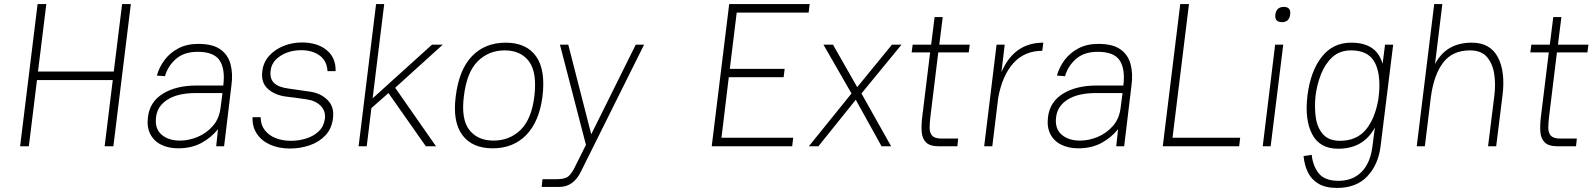

<svg xmlns="http://www.w3.org/2000/svg" viewBox="-20 -720 7838 945"><path d="M165 -700H208L167 -368H540L581 -700H624L538 0H495L535 -326H162L122 0H79Z M857 10Q810 10 774 -7.5Q738 -25 720 -59.5Q702 -94 708 -143Q717 -219 782 -259Q847 -299 947 -299H1079Q1089 -380 1061 -422.5Q1033 -465 953 -465Q886 -465 846 -430Q806 -395 792 -345L752 -348Q763 -388 789 -423.5Q815 -459 857 -481.5Q899 -504 956 -504Q1026 -504 1064 -477.5Q1102 -451 1114.5 -404.5Q1127 -358 1119 -299L1083 0H1044L1053 -84Q1019 -42 970.5 -16Q922 10 857 10ZM866 -28Q909 -28 952.5 -46Q996 -64 1028 -100.5Q1060 -137 1066 -193L1075 -262H944Q856 -262 805 -230Q754 -198 748 -143Q741 -87 775 -57.5Q809 -28 866 -28Z M1407 11Q1352 11 1309.5 -8Q1267 -27 1244 -62Q1221 -97 1223 -143H1263Q1263 -105 1283.5 -79Q1304 -53 1337.5 -40Q1371 -27 1411 -27Q1451 -27 1487.5 -38.5Q1524 -50 1549 -74Q1574 -98 1579 -135Q1584 -173 1558.5 -199Q1533 -225 1489 -231Q1463 -235 1437 -238.5Q1411 -242 1385 -245Q1330 -253 1297 -284Q1264 -315 1271 -369Q1276 -413 1304 -444.5Q1332 -476 1375 -493.5Q1418 -511 1466 -511Q1541 -511 1587 -474Q1633 -437 1632 -370H1592Q1589 -421 1553 -447Q1517 -473 1462 -473Q1425 -473 1392.5 -461Q1360 -449 1338 -427Q1316 -405 1312 -373Q1307 -332 1329.5 -311Q1352 -290 1401 -284Q1419 -281 1449.5 -277Q1480 -273 1505 -269Q1557 -262 1591.5 -228.5Q1626 -195 1619 -139Q1613 -87 1582 -54Q1551 -21 1504.5 -5Q1458 11 1407 11Z M1831 -700H1871L1814 -236L2106 -500H2159L1925 -288L2126 0H2076L1892 -262L1808 -188L1785 0H1745Z M2223 -245Q2239 -377 2303 -443.5Q2367 -510 2469 -510Q2570 -510 2618 -443.5Q2666 -377 2650 -245Q2634 -121 2570 -55.5Q2506 10 2405 10Q2304 10 2255.5 -55.5Q2207 -121 2223 -245ZM2409 -28Q2488 -28 2542 -80.5Q2596 -133 2610 -245Q2624 -364 2583.5 -418Q2543 -472 2464 -472Q2385 -472 2331 -418Q2277 -364 2263 -245Q2249 -133 2290 -80.5Q2331 -28 2409 -28Z M2646 200 2650 162H2720Q2761 162 2778 147.5Q2795 133 2811 99L2864 -7L2736 -500H2777L2890 -59L3109 -500H3150L2839 125Q2802 200 2733 200Z M3569 -700H3965L3960 -658H3606L3572 -381H3842L3837 -340H3567L3531 -42H3884L3879 0H3483Z M3961 0 4171 -260 4033 -500H4080L4199 -291L4370 -500H4417L4220 -260L4366 0H4319L4192 -229L4008 0Z M4472 -500H4563L4580 -636H4620L4603 -500H4753L4748 -462H4598L4559 -143Q4556 -116 4555.5 -92Q4555 -68 4567.5 -53Q4580 -38 4615 -38H4696L4692 0H4602Q4557 0 4538 -19Q4519 -38 4516.5 -70.5Q4514 -103 4519 -144L4558 -462H4467Z M4824 0 4885 -500H4925L4909 -365Q4971 -510 5115 -510L5110 -470Q5023 -470 4968 -409.5Q4913 -349 4893 -238L4864 0Z M5287 10Q5240 10 5204 -7.5Q5168 -25 5150 -59.5Q5132 -94 5138 -143Q5147 -219 5212 -259Q5277 -299 5377 -299H5509Q5519 -380 5491 -422.5Q5463 -465 5383 -465Q5316 -465 5276 -430Q5236 -395 5222 -345L5182 -348Q5193 -388 5219 -423.5Q5245 -459 5287 -481.5Q5329 -504 5386 -504Q5456 -504 5494 -477.5Q5532 -451 5544.5 -404.5Q5557 -358 5549 -299L5513 0H5474L5483 -84Q5449 -42 5400.5 -16Q5352 10 5287 10ZM5296 -28Q5339 -28 5382.5 -46Q5426 -64 5458 -100.5Q5490 -137 5496 -193L5505 -262H5374Q5286 -262 5235 -230Q5184 -198 5178 -143Q5171 -87 5205 -57.5Q5239 -28 5296 -28Z M5789 -700H5832L5751 -42H6084L6079 0H5703Z M6257 -648Q6262 -686 6299 -686Q6335 -686 6330 -648Q6325 -611 6290 -611Q6253 -611 6257 -648ZM6256 -500H6296L6234 0H6195Z M6775 0Q6764 90 6710 147.5Q6656 205 6561 205Q6504 205 6469 184Q6434 163 6417 127.5Q6400 92 6396 48L6436 42Q6442 98 6471.5 134Q6501 170 6568 170Q6638 170 6681.5 126Q6725 82 6735 0L6747 -92Q6717 -38 6672 -13Q6627 12 6566 12Q6476 12 6438.5 -59Q6401 -130 6415 -249Q6430 -369 6485 -439.5Q6540 -510 6630 -510Q6692 -510 6730.5 -485Q6769 -460 6785 -406L6797 -500H6837ZM6630 -472Q6574 -472 6538 -439Q6502 -406 6482 -355Q6462 -304 6455 -249Q6449 -194 6456 -143Q6463 -92 6491.5 -59.5Q6520 -27 6575 -27Q6656 -27 6701.5 -80.5Q6747 -134 6764 -231L6768 -267Q6775 -365 6743 -418.5Q6711 -472 6630 -472Z M7335 -249Q7342 -304 7334.5 -355Q7327 -406 7299 -439Q7271 -472 7215 -472Q7128 -472 7082 -410.5Q7036 -349 7022 -238L6993 0H6953L7039 -700H7079L7043 -405Q7072 -459 7117 -484.5Q7162 -510 7224 -510Q7314 -510 7352 -439Q7390 -368 7375 -249L7344 0H7304Z M7517 -500H7608L7625 -636H7665L7648 -500H7798L7793 -462H7643L7604 -143Q7601 -116 7600.5 -92Q7600 -68 7612.5 -53Q7625 -38 7660 -38H7741L7737 0H7647Q7602 0 7583 -19Q7564 -38 7561.5 -70.5Q7559 -103 7564 -144L7603 -462H7512Z"/></svg>

Font: Haskoy ExtraLight
Style: Italic
Weight: 200
Designer: Ertekin Erdin
Foundry: Ertekin Erdin
Version: Version 2.000; ttfautohint (v1.8.4.7-5d5b)